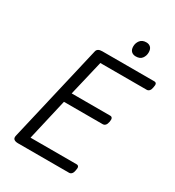

<svg xmlns="http://www.w3.org/2000/svg" viewBox="-249 -1234 1259 1379"><g transform="rotate(30 381.0 -544.5)"><path d="M118 0Q94 0 83 -9.5Q72 -19 77 -40L265 -848Q268 -861 279.5 -868Q291 -875 311 -875H742Q755 -875 759.5 -866Q764 -857 759 -835Q756 -815 747 -805Q738 -795 726 -795H341L272 -503H592Q604 -503 609 -493.5Q614 -484 610 -463Q606 -442 597 -432.5Q588 -423 575 -423H254L175 -80H557Q569 -80 574 -71Q579 -62 574 -40Q571 -20 562 -10Q553 0 541 0ZM537 -963Q514 -963 500 -976.5Q486 -990 486 -1017Q486 -1045 503 -1067Q520 -1089 554 -1089Q576 -1089 590 -1075.5Q604 -1062 604 -1034Q604 -1006 588 -984.5Q572 -963 537 -963Z"/></g></svg>

Font: Playwrite AT
Style: Italic
Weight: 400
Italic angle: -13.0072°
Designer: Veronika Burian, José Scaglione
Foundry: TypeTogether
Version: Version 1.002